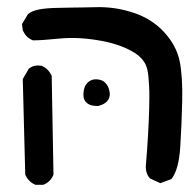

<svg xmlns="http://www.w3.org/2000/svg" viewBox="-20 -387 540 531"><path d="M76.7 123.5Q67.9 119.6 61.3 113Q54.7 106.4 50.3 97.2L49.8 96.2V94.7L43 -167V-168.5L43.9 -169.9L58.6 -195.3L59.1 -196.3L59.6 -196.8Q73.2 -208.5 94.7 -205.1H95.2L96.2 -204.6Q113.8 -196.8 122.6 -178.2L123 -177.2V-175.8L127.9 94.7V95.7L127.4 97.2Q123.5 106.4 116.9 113Q110.4 119.6 101.1 123.5L99.6 124H98.6H79.1H77.6ZM421.4 118.7 396 106.9 395 106.4 394 105.5Q387.2 97.7 384.8 87.6Q382.3 77.6 383.8 65.9Q390.6 -15.1 392.6 -86.9Q393.1 -105 393.1 -120.6Q393.1 -136.2 392.3 -149.7Q391.6 -163.1 390.6 -173.8Q389.6 -184.6 387.7 -193.4Q381.3 -225.6 344.2 -245.6Q325.2 -256.3 301.5 -263.9Q277.8 -271.5 249.5 -275.9Q193.4 -285.2 144 -280.3Q119.1 -277.8 101.3 -276.6Q83.5 -275.4 72.3 -275.4H71.3L69.8 -275.9Q65.4 -277.8 61.3 -280.5Q57.1 -283.2 54 -286.4Q50.8 -289.6 48.1 -293.7Q45.4 -297.9 43.5 -302.2L43 -303.2V-303.7L41 -318.4V-320.8L42 -322.3L56.6 -346.7L57.1 -347.7L57.6 -348.1Q67.9 -356.9 87.9 -360.8Q107.9 -364.7 139.2 -365.2Q159.2 -365.7 178 -366Q196.8 -366.2 214.6 -366.5Q232.4 -366.7 249 -367.2Q299.8 -368.2 349.6 -351.6Q399.9 -335 434.1 -297.9Q468.3 -260.7 477.1 -216.8Q485.4 -174.3 483.9 -107.4Q482.4 -41 478.5 19.5Q474.6 81.1 455.1 106.9L453.6 108.4L452.1 108.9L425.8 118.7L423.3 119.6ZM250 -93.8Q238.3 -93.8 230 -96.7Q221.7 -99.6 216.6 -106Q211.4 -112.3 210.9 -121.6Q210.4 -134.3 213.4 -143.6Q216.3 -152.8 223.1 -159.2Q236.8 -171.4 257.3 -166Q264.6 -164.1 270 -159.2Q275.4 -154.3 278.6 -147.7Q281.7 -141.1 283.2 -132.3Q284.7 -122.6 281.2 -114.7Q277.8 -106.9 270.3 -101.8Q262.7 -96.7 251.5 -93.8H250.5Z"/></svg>

Font: NaikaiFont
Style: SemiBold
Weight: 600
Version: Version 1.89